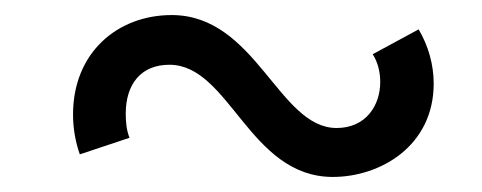

<svg xmlns="http://www.w3.org/2000/svg" viewBox="-20 -489 640 255"><path d="M86 -284 152 -306C148 -316 147 -327 147 -338C147 -377 167 -403 205 -403C285 -403 311 -254 422 -254C485 -254 556 -295 556 -378C556 -403 549 -428 536 -450L475 -417C482 -406 485 -393 485 -380C485 -349 466 -319 427 -319C350 -319 320 -469 208 -469C136 -469 77 -419 77 -337C77 -319 80 -301 86 -284Z"/></svg>

Font: LilGrotesk
Style: Regular
Weight: 400
Designer: Bastien Sozeau
Foundry: NBR — Bastien Sozeau
Version: Version 2.001